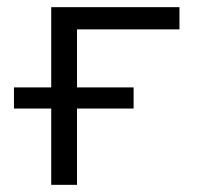

<svg xmlns="http://www.w3.org/2000/svg" viewBox="-20 -516 549 536"><path d="M123 0V-213H19V-272H123V-496H481V-434H195V-272H353V-213H195V0Z"/></svg>

Font: Nunito Sans 6pt Light
Style: Regular
Weight: 300
Version: Version 3.101;gftools[0.9.27]